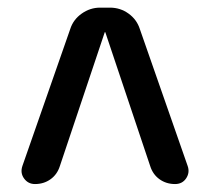

<svg xmlns="http://www.w3.org/2000/svg" viewBox="-20 -750 540 490"><path d="M69.3 -280.3Q51.8 -280.3 41.5 -294.4Q31.2 -308.6 37.1 -326.2L159.2 -675.8Q167 -700.2 188.5 -715.3Q210 -730.5 235.4 -730.5H260.7Q287.1 -730.5 308.1 -715.3Q329.1 -700.2 336.9 -675.8L459 -326.2Q464.8 -309.6 455.1 -294.9Q445.3 -280.3 426.8 -280.3Q404.3 -280.3 387.2 -292.5Q370.1 -304.7 363.3 -326.2L249 -667Q249 -668 248 -668Q247.1 -668 247.1 -667L132.8 -326.2Q126 -304.7 108.9 -292.5Q91.8 -280.3 69.3 -280.3Z"/></svg>

Font: Rounded Mgen+ 2m medium
Style: Regular
Weight: 500
Designer: [Source Han Sans]
Ryoko NISHIZUKA  (kana & ideographs); Paul D. Hunt (Latin, Greek & Cyrillic); Wenlong ZHANG  (bopomofo
Version: Version 1.059.20150602